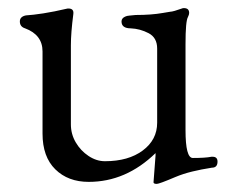

<svg xmlns="http://www.w3.org/2000/svg" viewBox="-20 -435 567 474"><path d="M413 2Q373 19 367 19Q359 19 359 15L364 -51V-57Q291 14 199 14Q148 14 116.5 -17Q85 -48 85 -105V-308Q85 -349 42 -365Q29 -369 29 -382Q29 -394 44 -397Q61 -398 87 -402Q113 -406 147 -414H149Q163 -414 161 -400Q155 -354 155 -323V-128Q155 -104 167 -83.5Q179 -63 198.5 -50Q218 -37 239 -37Q297 -37 332.5 -63.5Q368 -90 368 -132V-315Q368 -342 347 -353Q326 -364 303 -365Q280 -365 280 -382Q280 -390 289 -394Q293 -396 299.5 -396.5Q306 -397 315 -398Q354 -398 382 -403Q396 -405 400 -406Q407 -406 432 -415H434Q447 -415 447 -403Q447 -399 444 -393Q438 -383 438 -326V-114Q438 -45 456 -45Q487 -45 502 -48H505Q517 -48 517 -36Q517 -21 503 -21Q477 -17 454.5 -11.5Q432 -6 413 2Z"/></svg>

Font: Benne
Style: Regular
Weight: 400
Designer: John-Daniel Harrington
Version: Version 1.001